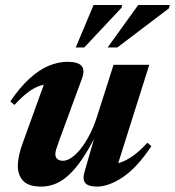

<svg xmlns="http://www.w3.org/2000/svg" viewBox="-20 -710 678 744"><path d="M307 -42 362.5 -235 371.5 -226.5Q341 -161.5 312.5 -115.5Q284 -69.5 256.2 -41.2Q228.5 -13 200 0Q171.5 13 140.5 13Q90 13 69.5 -9.5Q49 -32 49 -67.5Q49 -85 53.8 -107.5Q58.5 -130 68 -155.5L163.5 -420L189.5 -384Q163 -386 139 -379Q115 -372 90.5 -354Q66 -336 36 -303.5L20 -317Q57.5 -372.5 95 -406.2Q132.5 -440 169.2 -455.2Q206 -470.5 241 -470.5Q282 -470.5 296 -454.8Q310 -439 297 -404L209 -164.5Q201.5 -144 198 -132.2Q194.5 -120.5 194.5 -112.5Q194.5 -100.5 202.2 -93.8Q210 -87 224.5 -87Q239.5 -87 256.8 -98.8Q274 -110.5 291.8 -132.2Q309.5 -154 326 -185.5Q342.5 -217 355.5 -256.5L420 -459H558.5L426 -39.5L399 -72Q420 -72 443.5 -79.2Q467 -86.5 493.8 -105Q520.5 -123.5 551.5 -157L566.5 -143.5Q511.5 -61 456.8 -24Q402 13 356 13Q323.5 13 311.2 0Q299 -13 307 -42ZM397 -526 515.5 -690.5H638L634.5 -677.5L434.5 -526ZM273.5 -526 342.5 -690.5H453L451 -680L306.5 -526Z"/></svg>

Font: Newsreader 36pt
Style: Bold Italic
Weight: 700
Italic angle: -17°
Designer: Hugues Gentile
Foundry: Production Type
Version: Version 1.003